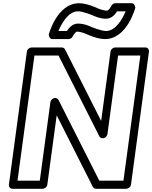

<svg xmlns="http://www.w3.org/2000/svg" viewBox="-20 -1144 943 1189"><path d="M818 -1096.4C817.6 -1110.4 808.1 -1124 796 -1124H695C684.2 -1124 673 -1116.6 668.5 -1105.9C665.4 -1098.8 650.7 -1078 643.8 -1078C614.5 -1078 580.7 -1094.6 580.7 -1094.6C580.4 -1094.7 580 -1094.9 579.6 -1095.1C578.8 -1095.5 518 -1124 470 -1124C331.9 -1124 282 -929.6 282 -929.6C282.3 -915.6 291.8 -902 304 -902H405C415.7 -902 426.9 -909.4 431.4 -920.1C434.5 -927.2 449.2 -948 456.2 -948C485.4 -948 519.3 -931.4 519.3 -931.4C519.5 -931.3 520 -931.1 520.3 -930.9C521.1 -930.5 582 -902 630 -902C768 -902 818 -1096.4 818 -1096.4ZM546.1 -976.9C540.7 -979.6 504 -998 462.9 -998C425.5 -998 403.2 -965.4 394.8 -952H341.9C363 -1003.7 405.3 -1074 463.2 -1074C491.6 -1074 549.8 -1050.8 553.8 -1049.1C559.3 -1046.4 595.9 -1028 637 -1028C674.4 -1028 696.7 -1060.6 705.1 -1074H758.1C737 -1022.3 694.6 -952 636.7 -952C608.3 -952 550.2 -975.2 546.1 -976.9ZM292.2 -512 226.4 -25H88.4L193.2 -800H342.5L595.4 -299.5C599.1 -292.3 606.8 -288 614.9 -288H616.9C632.1 -288 643.9 -302.3 645.3 -313L711.2 -800H849.2L744.4 -25H595.1L342.1 -525.5C338.5 -532.7 330.7 -537 322.6 -537H320.6C305.5 -537 293.7 -522.7 292.2 -512ZM331.1 -429.8 555.1 13.5C558.6 20.3 566.1 25 574.6 25H762.6C773.3 25 789 15.1 791 0L902.5 -825C904 -835.7 896.1 -850 880.9 -850H692.9C682.2 -850 666.6 -840.1 664.5 -825L606.4 -395.2L382.4 -838.5C379 -845.3 371.5 -850 362.9 -850H174.9C164.2 -850 148.6 -840.1 146.5 -825L35 0C33.5 10.7 41.5 25 56.6 25H244.6C255.3 25 271 15.1 273 0Z"/></svg>

Font: Hussar Techniczny
Style: Bold 
Weight: 700
Foundry: Cannot Into Space Fonts
Version: Version 0.77